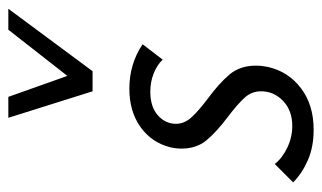

<svg xmlns="http://www.w3.org/2000/svg" viewBox="-172 -574 754 449"><g transform="rotate(-90 204.5 -349.0)"><path d="M3 -40 46 -83Q59 -66 83.5 -54Q108 -42 135 -42Q171 -42 193.5 -63.5Q216 -85 216 -115Q216 -137 201 -153.5Q186 -170 157 -192Q121 -219 101.5 -242.5Q82 -266 82 -301Q82 -314 85 -327Q96 -371 132.5 -397Q169 -423 222 -423Q280 -423 326 -392L290 -345Q278 -358 258 -366Q238 -374 215 -374Q180 -374 160 -356.5Q140 -339 140 -314Q140 -295 154 -279Q168 -263 197 -241Q235 -213 255.5 -188.5Q276 -164 276 -127Q276 -114 273 -99Q262 -51 223 -21.5Q184 8 126 8Q86 8 55 -5.5Q24 -19 3 -40ZM154 -706H203L252 -568L360 -706H409L263 -509H216Z"/></g></svg>

Font: LXGW Bright GB
Style: Italic
Weight: 400
Italic angle: -12°
Designer: Christian Thalmann (Catharsis Fonts)
Foundry: LXGW / Christian Thalmann (Catharsis Fonts) / Fontworks Inc.
Version: Version 5.510